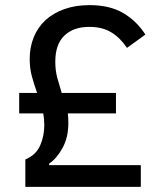

<svg xmlns="http://www.w3.org/2000/svg" viewBox="-20 -730 632 750"><path d="M79 0V-107Q121 -125 137 -162Q153 -199 153 -241Q153 -253 152 -264.5Q151 -276 149 -287H55V-367H125Q114 -398 105 -430Q96 -462 96 -500Q96 -546 112 -585Q128 -624 158 -651.5Q188 -679 231.5 -694.5Q275 -710 330 -710Q408 -710 460.5 -679.5Q513 -649 548 -595L476 -543Q450 -582 415 -603.5Q380 -625 329 -625Q267 -625 231.5 -591Q196 -557 196 -489Q196 -454 204 -425Q212 -396 221 -367H433V-287H245Q246 -278 246.5 -268.5Q247 -259 247 -249Q247 -193 224 -151.5Q201 -110 172 -91V-85H530V0Z"/></svg>

Font: IBM Plex Sans Hebrew Text
Style: Regular
Weight: 450
Designer: Mike Abbink, Paul van der Laan, Pieter van Rosmalen, Yanek Iontef
Foundry: Bold Monday
Version: Version 1.2